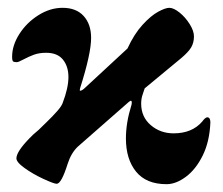

<svg xmlns="http://www.w3.org/2000/svg" viewBox="-20 -457 570 491"><path d="M302 -103Q302 -143 316 -188Q317 -191 317 -195Q317 -203 309 -196L179 -82Q162 -66 153 -38Q137 13 125 13Q118 13 91 0.5Q64 -12 42.5 -27.5Q21 -43 22 -53Q23 -70 55 -103Q62 -111 79 -125Q83 -129 99 -144.5Q115 -160 126 -172.5Q137 -185 140 -193Q155 -232 155 -260Q155 -287 141 -304.5Q127 -322 98 -322Q80 -322 66.5 -317Q53 -312 40 -305Q27 -298 23 -298Q16 -298 13.5 -300Q11 -302 11 -312Q11 -341 29.5 -370Q48 -399 78 -418Q108 -437 140 -437Q175 -437 194 -416Q213 -395 213 -360Q213 -320 185 -232Q183 -225 185 -225Q190 -225 198 -233L306 -333Q323 -370 344.5 -393.5Q366 -417 384.5 -427Q403 -437 413 -437Q424 -437 439 -425Q454 -413 465 -395.5Q476 -378 476 -364Q476 -348 469 -336Q462 -324 443 -308L350 -231Q349 -227 345 -216Q341 -205 341 -192Q341 -158 365.5 -137Q390 -116 424 -116Q471 -116 497 -146Q505 -157 510 -157Q518 -157 518 -144Q516 -95 498.5 -59.5Q481 -24 455.5 -5Q430 14 406 14Q354 14 328 -18Q302 -50 302 -103Z"/></svg>

Font: EB Garamond ExtraBold
Style: Regular
Weight: 800
Designer: Georg Duffner and Octavio Pardo
Foundry: Georg Duffner
Version: Version 1.000